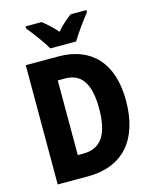

<svg xmlns="http://www.w3.org/2000/svg" viewBox="-134 -1020 893 1110"><g transform="rotate(-15 312.0 -465.5)"><path d="M233 -771H388C412 -812 461 -880 492 -918V-931H398C371 -911 340 -886 310 -850C280 -884 249 -911 224 -931H128V-918C159 -881 212 -810 233 -771ZM578 -368C578 -593 461 -714 267 -714H71V0H252C460 0 578 -130 578 -368ZM416 -362C416 -209 367 -134 260 -134H227V-581H271C366 -581 416 -515 416 -362Z"/></g></svg>

Font: Noto Sans Gurmukhi UI Condensed ExtraBold
Style: Regular
Weight: 800
Width: 3
Designer: Jelle Bosma - Monotype Design Team
Foundry: Monotype Imaging Inc.
Version: Version 2.004